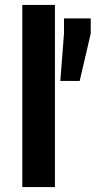

<svg xmlns="http://www.w3.org/2000/svg" viewBox="-20 -763 390 783"><path d="M71 0V-743H204V0ZM226 -433 241 -626V-688H350V-626L305 -433Z"/></svg>

Font: Saira SemiBold
Style: Regular
Weight: 600
Designer: Hector Gatti with collaboration of the Omnibus-Type team
Foundry: Omnibus-Type
Version: Version 1.100; ttfautohint (v1.8.3)